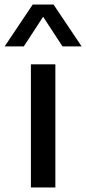

<svg xmlns="http://www.w3.org/2000/svg" viewBox="-60 -828 380 848"><path d="M76.5 0V-544H184.5V0ZM300.5 -623H216L130.5 -754L45 -623H-39.5L84.5 -808H176.5Z"/></svg>

Font: Encode Sans Semi Expanded Medium
Style: Regular
Weight: 500
Width: 6
Designer: Multiple Designers
Foundry: Impallari Type
Version: Version 2.000